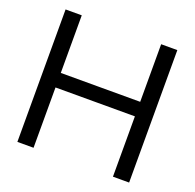

<svg xmlns="http://www.w3.org/2000/svg" viewBox="-128 -861 1006 993"><g transform="rotate(20 375.5 -364.5)"><path d="M68 0V-729H157V0ZM594 0V-729H683V0ZM142 -332V-412H610V-332Z"/></g></svg>

Font: Hubot Sans
Style: Regular
Weight: 400
Designer: Deni Anggara
Foundry: GitHub, Inc., Subsidiary of Microsoft Corporation
Version: Version 2.000